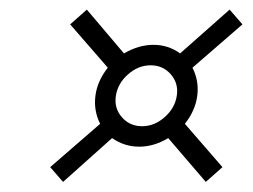

<svg xmlns="http://www.w3.org/2000/svg" viewBox="-20 -634 519 394"><path d="M242.7 -481.4Q221.7 -462.9 217.8 -437.5Q213.9 -412.1 230 -393.6Q246.1 -375 271.5 -375Q296.9 -375 317.9 -393.6Q338.9 -412.1 342.8 -437.5Q346.7 -462.9 330.6 -481.4Q314.5 -500 289.1 -500Q263.7 -500 242.7 -481.4ZM185.5 -379.9Q171.9 -407.2 175.8 -437.5Q179.7 -467.8 201.2 -495.1L124 -584L158.2 -614.3L234.4 -524.4Q264.6 -542 294.9 -542Q325.2 -542 349.6 -524.4L451.2 -614.3L477.5 -584L375 -495.1Q388.7 -467.8 384.8 -437.5Q380.9 -407.2 359.4 -379.9L436.5 -291L402.3 -260.7L325.2 -350.6Q295.9 -333 265.6 -333Q235.4 -333 210 -350.6L109.4 -260.7L83 -291Z"/></svg>

Font: okolaks
Style: BoldItalic
Weight: 600
Width: 8
Italic angle: -8°
Version: Version 000.6.0